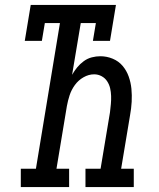

<svg xmlns="http://www.w3.org/2000/svg" viewBox="-20 -755 640 775"><path d="M64 0V-74H125L222 -662H161L149 -590H80L104 -735H448L424 -590H355L367 -662H306L271 -453Q280 -469 291.5 -483Q303 -497 318 -508Q333 -519 350.5 -523.5Q368 -528 385 -528Q411 -528 435 -518Q459 -508 475 -489Q491 -470 499.5 -446Q508 -422 510.5 -396.5Q513 -371 511.5 -344Q510 -317 505 -290L469 -74H520V0H325V-74H386L424 -302Q426 -319 427.5 -335Q429 -351 428.5 -367.5Q428 -384 424.5 -399Q421 -414 412.5 -427Q404 -440 390 -447.5Q376 -455 360 -455Q338 -455 317 -443Q296 -431 282 -411.5Q268 -392 261 -370.5Q254 -349 250 -327L208 -74H259V0Z"/></svg>

Font: Iosevka Etoile Oblique
Style: Regular
Weight: 400
Italic angle: -9°
Designer: Belleve Invis
Foundry: Belleve Invis
Version: Version 15.5.2; ttfautohint (v1.8.4)